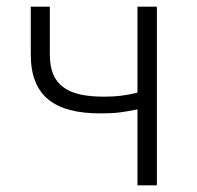

<svg xmlns="http://www.w3.org/2000/svg" viewBox="-20 -554 588 574"><path d="M391 0H449V-534H391V-277C354 -268 327 -265 291 -265C180 -265 129 -300 129 -391V-534H72V-391C72 -267 143 -215 280 -215C331 -215 349 -219 391 -227Z"/></svg>

Font: Noto Sans KR Light
Style: Regular
Weight: 300
Designer: Ryoko NISHIZUKA 西塚涼子 (kana, bopomofo & ideographs); Paul D. Hunt (Latin, Greek & Cyrillic); Sandoll Communications 산돌커뮤니
Foundry: Adobe
Version: Version 2.004;hotconv 1.0.118;makeotfexe 2.5.65603